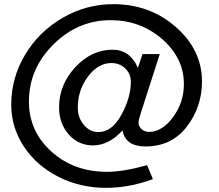

<svg xmlns="http://www.w3.org/2000/svg" viewBox="-20 -761 1055 923"><path d="M665 -501H748L658 -221Q646 -186 646 -171Q646 -153 661 -140Q676 -127 696 -127Q760 -127 812 -198Q864 -269 864 -357Q864 -482 759.5 -573Q655 -664 512 -664Q354 -664 236.5 -547Q119 -430 119 -273Q119 -130 227 -32.5Q335 65 494 65Q573 65 687 33L715 100Q603 142 489 142Q365 142 260 88.5Q155 35 94.5 -57Q34 -149 34 -258Q34 -386 100.5 -497.5Q167 -609 280.5 -675Q394 -741 525 -741Q700 -741 825.5 -631Q951 -521 951 -369Q951 -247 878 -152Q805 -57 679 -57Q583 -57 569 -134Q503 -62 427 -62Q357 -62 310.5 -114.5Q264 -167 264 -245Q264 -354 342 -438Q420 -522 521 -522Q605 -522 643 -435ZM453 -126Q518 -126 563.5 -209Q609 -292 609 -368Q609 -406 582 -432Q555 -458 515 -458Q452 -458 403 -393Q354 -328 354 -244Q354 -195 383 -160.5Q412 -126 453 -126Z"/></svg>

Font: ColatingCofangSans
Style: Regular
Weight: 400
Foundry: GNU
Version: Version 412.227;June 27, 2022;FontCreator 11.0.0.2412 32-bit